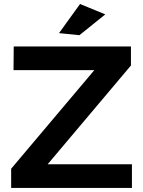

<svg xmlns="http://www.w3.org/2000/svg" viewBox="-20 -930 708 950"><path d="M376 -910.2 501 -858.9 373 -755.9 272 -766.1ZM47.9 -700.2H627.9V-606L215.8 -117.2H632.8V0H35.2V-95.2L446.8 -583H46.9Z"/></svg>

Font: Montserrat-Arabic Medium
Style: Regular
Weight: 500
Designer: Mohamed Gaber
Foundry: Kief Type Foundry
Version: Version 5.008;PS 005.008;hotconv 1.0.88;makeotf.lib2.5.64775